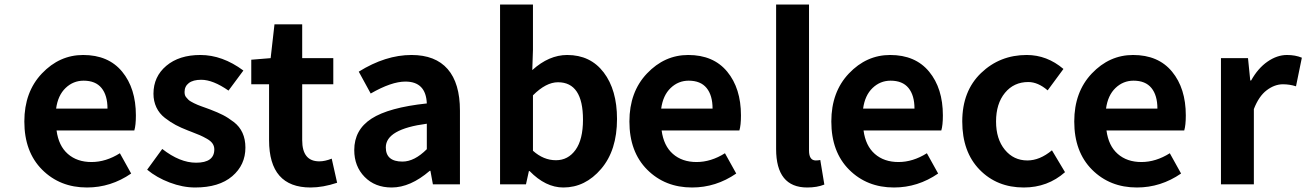

<svg xmlns="http://www.w3.org/2000/svg" viewBox="-20 -818 5797 852"><path d="M366 14Q246 14 167 -65Q88 -144 88 -279Q88 -410 166 -492Q244 -574 349 -574Q461 -574 522 -500Q583 -426 583 -306Q583 -262 576 -239H231Q240 -171 281 -135Q322 -99 386 -99Q450 -99 512 -138L562 -48Q472 14 366 14ZM229 -336H457Q457 -395 430.5 -427.5Q404 -460 351 -460Q305 -460 271 -427.5Q237 -395 229 -336Z M846 14Q791 14 733 -8Q675 -30 633 -65L700 -157Q778 -96 850 -96Q931 -96 931 -155Q931 -169 923.5 -180.5Q916 -192 898.5 -202Q881 -212 867 -218Q853 -224 827 -234Q818 -237 814 -239Q783 -251 759.5 -263.5Q736 -276 711.5 -295Q687 -314 674 -341.5Q661 -369 661 -402Q661 -478 718 -526Q775 -574 869 -574Q967 -574 1060 -505L994 -416Q925 -464 873 -464Q837 -464 818 -449.5Q799 -435 799 -410Q799 -403 800.5 -397Q802 -391 806.5 -386Q811 -381 815 -376.5Q819 -372 827 -367.5Q835 -363 841 -360Q847 -357 857.5 -352.5Q868 -348 874.5 -346Q881 -344 894 -339Q907 -334 913 -332Q947 -319 969.5 -307.5Q992 -296 1017.5 -276.5Q1043 -257 1056 -228.5Q1069 -200 1069 -163Q1069 -86 1010.5 -36Q952 14 846 14Z M1358 14Q1174 14 1174 -196V-444H1095V-553L1181 -560L1198 -710H1321V-560H1459V-444H1321V-196Q1321 -102 1397 -102Q1422 -102 1452 -114L1476 -7Q1413 14 1358 14Z M1718 14Q1644 14 1598 -33Q1552 -80 1552 -152Q1552 -242 1628.5 -291.5Q1705 -341 1874 -359Q1870 -456 1779 -456Q1717 -456 1625 -403L1572 -500Q1691 -574 1806 -574Q1912 -574 1966.5 -511.5Q2021 -449 2021 -327V0H1901L1890 -60H1887Q1801 14 1718 14ZM1766 -101Q1819 -101 1874 -156V-269Q1692 -245 1692 -164Q1692 -101 1766 -101Z M2480 14Q2401 14 2330 -59H2327L2314 0H2199V-798H2345V-597L2342 -507Q2416 -574 2497 -574Q2600 -574 2659 -496.5Q2718 -419 2718 -290Q2718 -151 2647.5 -68.5Q2577 14 2480 14ZM2447 -107Q2501 -107 2534 -153Q2567 -199 2567 -287Q2567 -453 2456 -453Q2403 -453 2345 -395V-149Q2392 -107 2447 -107Z M3051 14Q2931 14 2852 -65Q2773 -144 2773 -279Q2773 -410 2851 -492Q2929 -574 3034 -574Q3146 -574 3207 -500Q3268 -426 3268 -306Q3268 -262 3261 -239H2916Q2925 -171 2966 -135Q3007 -99 3071 -99Q3135 -99 3197 -138L3247 -48Q3157 14 3051 14ZM2914 -336H3142Q3142 -395 3115.5 -427.5Q3089 -460 3036 -460Q2990 -460 2956 -427.5Q2922 -395 2914 -336Z M3562 14Q3424 14 3424 -157V-798H3570V-150Q3570 -106 3600 -106Q3610 -106 3620 -108L3638 1Q3606 14 3562 14Z M3947 14Q3827 14 3748 -65Q3669 -144 3669 -279Q3669 -410 3747 -492Q3825 -574 3930 -574Q4042 -574 4103 -500Q4164 -426 4164 -306Q4164 -262 4157 -239H3812Q3821 -171 3862 -135Q3903 -99 3967 -99Q4031 -99 4093 -138L4143 -48Q4053 14 3947 14ZM3810 -336H4038Q4038 -395 4011.5 -427.5Q3985 -460 3932 -460Q3886 -460 3852 -427.5Q3818 -395 3810 -336Z M4523 14Q4404 14 4327 -65Q4250 -144 4250 -279Q4250 -414 4333.5 -494Q4417 -574 4536 -574Q4626 -574 4699 -512L4629 -417Q4586 -454 4543 -454Q4479 -454 4439.5 -406Q4400 -358 4400 -279Q4400 -201 4439 -153.5Q4478 -106 4539 -106Q4594 -106 4648 -151L4706 -54Q4629 14 4523 14Z M5025 14Q4905 14 4826 -65Q4747 -144 4747 -279Q4747 -410 4825 -492Q4903 -574 5008 -574Q5120 -574 5181 -500Q5242 -426 5242 -306Q5242 -262 5235 -239H4890Q4899 -171 4940 -135Q4981 -99 5045 -99Q5109 -99 5171 -138L5221 -48Q5131 14 5025 14ZM4888 -336H5116Q5116 -395 5089.5 -427.5Q5063 -460 5010 -460Q4964 -460 4930 -427.5Q4896 -395 4888 -336Z M5398 0V-560H5518L5528 -461H5532Q5562 -515 5604.5 -544.5Q5647 -574 5691 -574Q5728 -574 5757 -562L5731 -435Q5703 -444 5673 -444Q5636 -444 5601 -417.5Q5566 -391 5544 -334V0Z"/></svg>

Font: NotoSansHansBold
Style: Bold
Weight: 700
Designer: Ryoko NISHIZUKA  (kana & ideographs); Paul D. Hunt (Latin, Greek & Cyrillic); Wenlong ZHANG  (bopomofo); Sandoll Communi
Foundry: Adobe Systems Incorporated
Version: Version 1.00;December 8, 2021;FontCreator 13.0.0.2675 64-bit